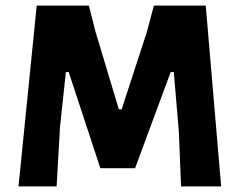

<svg xmlns="http://www.w3.org/2000/svg" viewBox="-20 -665 859 685"><path d="M714 -645 769 0H626L618 -196L600 -408H589L462 -65H338L225 -408H215L194 -211L182 0H46L111 -645H297L321 -551L404 -275H414L503 -548L529 -645Z"/></svg>

Font: Alegreya Sans SC ExtraBold
Style: Regular
Weight: 800
Designer: Juan Pablo del Peral
Foundry: Huerta Tipografica
Version: Version 2.007